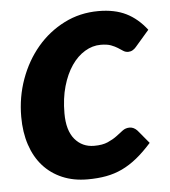

<svg xmlns="http://www.w3.org/2000/svg" viewBox="-44 -563 541 611"><g transform="rotate(-5 226.5 -258.0)"><path d="M418.5 -91Q393.5 -63 370.2 -44.2Q347 -25.5 322.8 -14Q298.5 -2.5 271.5 2.5Q244.5 7.5 212 7.5Q167 7.5 131.2 -7.8Q95.5 -23 70.2 -51.2Q45 -79.5 31.8 -119.5Q18.5 -159.5 18.5 -209Q18.5 -272 39 -328.8Q59.5 -385.5 96 -428.8Q132.5 -472 182.8 -497.5Q233 -523 292.5 -523Q344 -523 380.5 -505Q417 -487 445.5 -450L401 -398.5Q396.5 -393 390 -389.2Q383.5 -385.5 376 -385.5Q367 -385.5 360 -390.2Q353 -395 344.2 -400.5Q335.5 -406 323 -410.8Q310.5 -415.5 290 -415.5Q264 -415.5 239.8 -401Q215.5 -386.5 197 -359.5Q178.5 -332.5 167.5 -294.2Q156.5 -256 156.5 -208Q156.5 -153.5 180.2 -125.2Q204 -97 242 -97Q268.5 -97 285.5 -104.5Q302.5 -112 314.5 -121Q326.5 -130 336.2 -137.5Q346 -145 359 -145Q366 -145 372.2 -141.8Q378.5 -138.5 383.5 -133L418.5 -91Z"/></g></svg>

Font: Lato Heavy
Style: Italic
Weight: 800
Italic angle: -7°
Designer: Lukasz Dziedzic
Foundry: tyPoland Lukasz Dziedzic
Version: Version 2.007; 2014-02-27